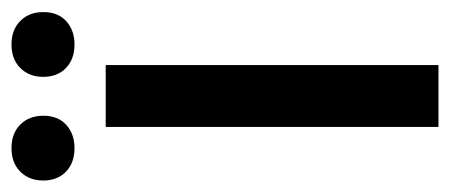

<svg xmlns="http://www.w3.org/2000/svg" viewBox="-260 -526 765 326"><g transform="rotate(-90 122.0 -362.5)"><path d="M34 -618Q9 -618 -6 -632.5Q-21 -647 -21 -671Q-21 -695 -6 -710Q9 -725 34 -725Q59 -725 74 -710Q89 -695 89 -671Q89 -646 73.5 -632Q58 -618 34 -618ZM210 -618Q185 -618 170 -632.5Q155 -647 155 -671Q155 -695 170 -710Q185 -725 210 -725Q235 -725 250 -710Q265 -695 265 -671Q265 -646 249.5 -632Q234 -618 210 -618ZM70 0V-565H175V0Z"/></g></svg>

Font: MB Grotesk
Style: Regular
Weight: 400
Designer: Nawras Khrais
Foundry: Nawras Khrais
Version: Version 1.000;PS 001.000;hotconv 1.0.88;makeotf.lib2.5.64775